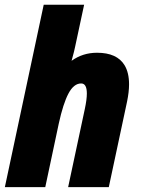

<svg xmlns="http://www.w3.org/2000/svg" viewBox="-39 -771 607 791"><path d="M360.8 -553.7Q442.9 -553.7 474.1 -502.4Q492.7 -471.7 492.7 -423.8Q492.7 -392.1 484.4 -352.1L409.2 0H241.7L310.5 -322.3Q318.8 -361.3 318.8 -385.7Q318.8 -427.2 295.4 -427.2Q265.1 -427.2 243.2 -386Q221.2 -344.7 203.1 -261.7L147.5 0H-19L141.1 -751.5H307.6L270.5 -578.6Q268.6 -566.9 255.9 -520.5Q301.8 -553.7 360.8 -553.7Z"/></svg>

Font: Open Sans Hebrew Condensed Extra Bold
Style: Italic
Weight: 800
Width: 3
Italic angle: -12°
Foundry: Ascender Corporation, Yanek Iontef
Version: Version 2.001;PS 002.001;hotconv 1.0.70;makeotf.lib2.5.58329